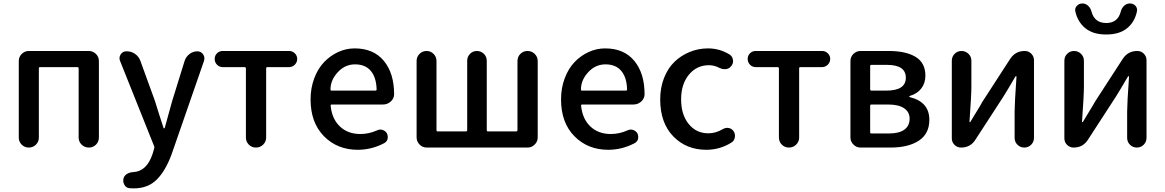

<svg xmlns="http://www.w3.org/2000/svg" viewBox="-20 -840 6633 1093"><path d="M86.9 -56.6V-492.2Q86.9 -516.6 104 -533.2Q121.1 -549.8 144.5 -549.8H485.4Q508.8 -549.8 525.9 -533.2Q543 -516.6 543 -492.2V-57.6Q543 -33.2 526.4 -16.6Q509.8 0 485.8 0Q461.9 0 444.8 -16.6Q427.7 -33.2 427.7 -57.6V-450.2Q427.7 -458 420.9 -458H208Q201.2 -458 201.2 -450.2V-56.6Q201.2 -33.2 184.6 -16.6Q168 0 144 0Q120.1 0 103.5 -16.6Q86.9 -33.2 86.9 -56.6Z M1103.5 -547.9Q1124 -547.9 1136.7 -530.3Q1143.6 -519.5 1143.6 -507.8Q1143.6 -502 1141.6 -494.1L958 35.2Q922.9 131.8 872.6 182.1Q822.3 232.4 741.2 232.4Q728.5 232.4 716.8 231.4Q698.2 229.5 688.5 212.9Q681.6 201.2 681.6 188.5Q681.6 182.6 682.6 176.8Q687.5 159.2 703.1 149.9Q718.8 140.6 739.3 139.6Q815.4 135.7 848.6 36.1L857.4 5.9Q860.4 -1 857.4 -7.8L663.1 -494.1Q660.2 -502 660.2 -508.8Q660.2 -519.5 667 -530.3Q678.7 -547.9 699.2 -547.9H702.1Q728.5 -547.9 749.5 -532.7Q770.5 -517.6 779.3 -493.2L862.3 -264.6Q868.2 -245.1 884.8 -192.4Q901.4 -139.6 911.1 -111.3Q912.1 -109.4 914.6 -109.4Q917 -109.4 918 -112.3L960 -264.6L1031.2 -494.1Q1039.1 -517.6 1059.1 -532.7Q1079.1 -547.9 1103.5 -547.9Z M1379.9 -57.6V-450.2Q1379.9 -458 1372.1 -458H1248Q1228.5 -458 1215.3 -471.7Q1202.1 -485.4 1202.1 -504.4Q1202.1 -523.4 1215.3 -536.6Q1228.5 -549.8 1248 -549.8H1626Q1644.5 -549.8 1658.2 -536.6Q1671.9 -523.4 1671.9 -504.4Q1671.9 -485.4 1658.2 -471.7Q1644.5 -458 1626 -458H1502Q1495.1 -458 1495.1 -450.2V-57.6Q1495.1 -33.2 1478 -16.6Q1460.9 0 1437 0Q1413.1 0 1396.5 -16.6Q1379.9 -33.2 1379.9 -57.6Z M2016.6 12.7Q1900.4 12.7 1824.2 -64.5Q1748 -141.6 1748 -274.4Q1748 -338.9 1769 -394.5Q1790 -450.2 1825.2 -486.8Q1860.4 -523.4 1905.3 -543.9Q1950.2 -564.5 1999 -564.5Q2106.4 -564.5 2165 -493.7Q2223.6 -422.9 2223.6 -302.7Q2223.6 -302.7 2223.6 -301.8Q2222.7 -278.3 2204.1 -261.7Q2185.5 -245.1 2160.2 -245.1H1868.2Q1861.3 -245.1 1862.3 -237.3Q1870.1 -162.1 1915.5 -119.6Q1960.9 -77.1 2031.2 -77.1Q2080.1 -77.1 2126 -97.7Q2135.7 -102.5 2145.5 -102.5Q2151.4 -102.5 2157.2 -100.6Q2173.8 -95.7 2182.6 -81.1Q2187.5 -71.3 2187.5 -60.5Q2187.5 -54.7 2186.5 -48.8Q2181.6 -32.2 2166 -24.4Q2094.7 12.7 2016.6 12.7ZM1861.3 -330.1Q1861.3 -324.2 1867.2 -324.2H2117.2Q2124 -324.2 2124 -331.1Q2124 -331.1 2124 -331.1Q2122.1 -399.4 2090.8 -436.5Q2059.6 -473.6 2001 -473.6Q1949.2 -473.6 1910.2 -436.5Q1861.3 -388.7 1861.3 -330.1Z M2409.2 0Q2385.7 0 2368.7 -17.1Q2351.6 -34.2 2351.6 -57.6V-493.2Q2351.6 -516.6 2368.2 -533.2Q2384.8 -549.8 2408.2 -549.8Q2431.6 -549.8 2448.2 -533.2Q2464.8 -516.6 2464.8 -493.2V-99.6Q2464.8 -91.8 2471.7 -91.8H2631.8Q2639.6 -91.8 2639.6 -99.6V-494.1Q2639.6 -517.6 2655.8 -533.7Q2671.9 -549.8 2694.8 -549.8Q2717.8 -549.8 2734.4 -533.7Q2751 -517.6 2751 -494.1V-99.6Q2751 -91.8 2757.8 -91.8H2918Q2925.8 -91.8 2925.8 -99.6V-492.2Q2925.8 -516.6 2942.4 -533.2Q2959 -549.8 2982.9 -549.8Q3006.8 -549.8 3023.9 -533.2Q3041 -516.6 3041 -492.2V-57.6Q3041 -34.2 3023.9 -17.1Q3006.8 0 2983.4 0Z M3442.4 12.7Q3326.2 12.7 3250 -64.5Q3173.8 -141.6 3173.8 -274.4Q3173.8 -338.9 3194.8 -394.5Q3215.8 -450.2 3251 -486.8Q3286.1 -523.4 3331.1 -543.9Q3376 -564.5 3424.8 -564.5Q3532.2 -564.5 3590.8 -493.7Q3649.4 -422.9 3649.4 -302.7Q3649.4 -302.7 3649.4 -301.8Q3648.4 -278.3 3629.9 -261.7Q3611.3 -245.1 3585.9 -245.1H3293.9Q3287.1 -245.1 3288.1 -237.3Q3295.9 -162.1 3341.3 -119.6Q3386.7 -77.1 3457 -77.1Q3505.9 -77.1 3551.8 -97.7Q3561.5 -102.5 3571.3 -102.5Q3577.1 -102.5 3583 -100.6Q3599.6 -95.7 3608.4 -81.1Q3613.3 -71.3 3613.3 -60.5Q3613.3 -54.7 3612.3 -48.8Q3607.4 -32.2 3591.8 -24.4Q3520.5 12.7 3442.4 12.7ZM3287.1 -330.1Q3287.1 -324.2 3293 -324.2H3543Q3549.8 -324.2 3549.8 -331.1Q3549.8 -331.1 3549.8 -331.1Q3547.9 -399.4 3516.6 -436.5Q3485.4 -473.6 3426.8 -473.6Q3375 -473.6 3335.9 -436.5Q3287.1 -388.7 3287.1 -330.1Z M4001 12.7Q3886.7 12.7 3812.5 -64Q3738.3 -140.6 3738.3 -274.4Q3738.3 -340.8 3760.3 -396.5Q3782.2 -452.1 3819.8 -488.3Q3857.4 -524.4 3906.7 -544.4Q3956.1 -564.5 4010.7 -564.5Q4077.1 -564.5 4133.8 -529.3Q4150.4 -518.6 4152.3 -499Q4153.3 -496.1 4153.3 -492.2Q4153.3 -476.6 4142.6 -463.9Q4131.8 -449.2 4112.3 -446.3Q4108.4 -446.3 4104.5 -446.3Q4089.8 -446.3 4076.2 -453.1Q4046.9 -468.8 4015.6 -468.8Q3946.3 -468.8 3901.9 -415Q3857.4 -361.3 3857.4 -274.4Q3857.4 -187.5 3900.4 -134.3Q3943.4 -81.1 4012.7 -81.1Q4054.7 -81.1 4095.7 -105.5Q4107.4 -112.3 4120.1 -112.3Q4124 -112.3 4128.9 -111.3Q4146.5 -107.4 4156.2 -92.8Q4164.1 -81.1 4164.1 -66.4Q4164.1 -62.5 4163.1 -57.6Q4160.2 -38.1 4143.6 -28.3Q4078.1 12.7 4001 12.7Z M4414.1 -57.6V-450.2Q4414.1 -458 4406.2 -458H4282.2Q4262.7 -458 4249.5 -471.7Q4236.3 -485.4 4236.3 -504.4Q4236.3 -523.4 4249.5 -536.6Q4262.7 -549.8 4282.2 -549.8H4660.2Q4678.7 -549.8 4692.4 -536.6Q4706.1 -523.4 4706.1 -504.4Q4706.1 -485.4 4692.4 -471.7Q4678.7 -458 4660.2 -458H4536.1Q4529.3 -458 4529.3 -450.2V-57.6Q4529.3 -33.2 4512.2 -16.6Q4495.1 0 4471.2 0Q4447.3 0 4430.7 -16.6Q4414.1 -33.2 4414.1 -57.6Z M4878.9 0Q4855.5 0 4838.4 -17.1Q4821.3 -34.2 4821.3 -57.6V-492.2Q4821.3 -516.6 4838.4 -533.2Q4855.5 -549.8 4878.9 -549.8H5039.1Q5136.7 -549.8 5192.4 -516.1Q5248 -482.4 5248 -409.2Q5248 -367.2 5225.1 -336.9Q5202.1 -306.6 5159.2 -293.9Q5156.2 -293 5156.2 -290.5Q5156.2 -288.1 5159.2 -287.1Q5270.5 -259.8 5270.5 -158.2Q5270.5 -78.1 5210.4 -39.1Q5150.4 0 5049.8 0ZM4933.6 -331.1Q4933.6 -324.2 4940.4 -324.2H5025.4Q5136.7 -324.2 5136.7 -397.5Q5136.7 -470.7 5029.3 -470.7H4940.4Q4933.6 -470.7 4933.6 -463.9ZM4933.6 -86.9Q4933.6 -80.1 4940.4 -80.1H5039.1Q5098.6 -80.1 5128.4 -102.1Q5158.2 -124 5158.2 -165Q5158.2 -202.1 5127 -223.6Q5095.7 -245.1 5035.2 -245.1H4940.4Q4933.6 -245.1 4933.6 -237.3Z M5451.2 0Q5429.7 0 5414.1 -15.1Q5398.4 -30.3 5398.4 -52.7V-494.1Q5398.4 -517.6 5414.6 -533.7Q5430.7 -549.8 5453.6 -549.8Q5476.6 -549.8 5493.2 -533.7Q5509.8 -517.6 5509.8 -494.1V-344.7Q5509.8 -298.8 5499 -147.5Q5498 -144.5 5501 -144.5Q5503.9 -144.5 5504.9 -147.5Q5513.7 -163.1 5539.1 -204.1Q5564.5 -245.1 5573.2 -261.7L5731.4 -505.9Q5760.7 -549.8 5813.5 -549.8Q5835.9 -549.8 5851.1 -534.2Q5866.2 -518.6 5866.2 -497.1V-55.7Q5866.2 -32.2 5850.1 -16.1Q5834 0 5811 0Q5788.1 0 5772 -16.1Q5755.9 -32.2 5755.9 -55.7V-205.1Q5755.9 -250 5766.6 -403.3Q5766.6 -406.2 5764.2 -406.2Q5761.7 -406.2 5759.8 -403.3Q5711.9 -321.3 5691.4 -289.1L5532.2 -43.9Q5503.9 0 5451.2 0Z M6091.8 0Q6070.3 0 6054.7 -15.1Q6039.1 -30.3 6039.1 -52.7V-494.1Q6039.1 -517.6 6055.2 -533.7Q6071.3 -549.8 6094.2 -549.8Q6117.2 -549.8 6133.8 -533.7Q6150.4 -517.6 6150.4 -494.1V-344.7Q6150.4 -298.8 6139.6 -147.5Q6138.7 -144.5 6141.6 -144.5Q6144.5 -144.5 6145.5 -147.5Q6154.3 -163.1 6179.7 -204.1Q6205.1 -245.1 6213.9 -261.7L6372.1 -505.9Q6401.4 -549.8 6454.1 -549.8Q6476.6 -549.8 6491.7 -534.2Q6506.8 -518.6 6506.8 -497.1V-55.7Q6506.8 -32.2 6490.7 -16.1Q6474.6 0 6451.7 0Q6428.7 0 6412.6 -16.1Q6396.5 -32.2 6396.5 -55.7V-205.1Q6396.5 -250 6407.2 -403.3Q6407.2 -406.2 6404.8 -406.2Q6402.3 -406.2 6400.4 -403.3Q6352.5 -321.3 6332 -289.1L6172.9 -43.9Q6144.5 0 6091.8 0ZM6101.6 -774.4Q6100.6 -779.3 6100.6 -783.2Q6100.6 -795.9 6109.4 -805.7Q6122.1 -820.3 6141.6 -820.3Q6160.2 -820.3 6174.3 -807.1Q6188.5 -793.9 6193.4 -774.4Q6210.9 -709 6277.3 -709Q6343.8 -709 6360.4 -774.4Q6365.2 -793.9 6379.4 -807.1Q6393.6 -820.3 6412.1 -820.3Q6431.6 -820.3 6444.3 -806.6Q6453.1 -795.9 6453.1 -783.2Q6453.1 -778.3 6452.1 -774.4Q6439.5 -714.8 6396 -679.2Q6352.5 -643.6 6277.3 -643.6Q6202.1 -643.6 6158.7 -679.2Q6115.2 -714.8 6101.6 -774.4Z"/></svg>

Font: Gen Jyuu Gothic Medium
Style: Regular
Weight: 500
Designer: [Source Han Sans]
Ryoko NISHIZUKA  (kana & ideographs); Paul D. Hunt (Latin, Greek & Cyrillic); Wenlong ZHANG  (bopomofo
Version: Version 1.002.20150607